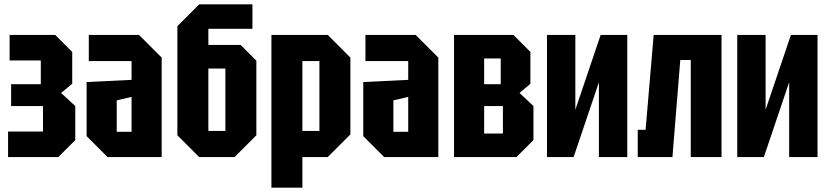

<svg xmlns="http://www.w3.org/2000/svg" viewBox="-20 -720 3803 880"><path d="M325 -78 247 0H17V-117H177V-234H31V-334H167V-443H24V-560H233L311 -482V-336L260 -294L325 -234Z M377 -96V-344L583 -354V-440H387V-560H617L721 -456V0H473ZM515 -260V-116H583V-276Z M935 -120H1013V-406H935ZM893 0 793 -100V-600L893 -700H1137V-588H935V-514H1083L1155 -442V-100L1055 0Z M1224 140V-560H1482L1586 -456V-104L1482 0H1366V140ZM1444 -440H1366V-120H1444Z M1645 -96V-344L1851 -354V-440H1655V-560H1885L1989 -456V0H1741ZM1783 -260V-116H1851V-276Z M2061 -560V0H2347L2425 -78V-234L2361 -294L2411 -336V-482L2333 -560ZM2199 -334V-452H2275V-334ZM2199 -108V-234H2285V-108Z M2855 0H2725V-343L2609 0H2487V-560H2617V-217L2733 -560H2855Z M3287 -560V0H3146V-445H3098L3062 0H2903V-125H2939L2976 -560Z M3727 0H3597V-343L3481 0H3359V-560H3489V-217L3605 -560H3727Z"/></svg>

Font: Tektur Condensed SemiBold
Style: Regular
Weight: 600
Width: 3
Designer: Adam Jagosz
Foundry: Adam Jagosz
Version: Version 1.005;gftools[0.9.30]